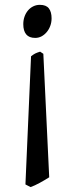

<svg xmlns="http://www.w3.org/2000/svg" viewBox="-20 -489 312 785"><path d="M190.9 -414.1Q190.9 -397.5 185.5 -383.1Q180.2 -368.7 170.9 -357.7Q161.6 -346.7 149.7 -340.3Q137.7 -334 124 -334Q99.1 -334 87.2 -348.4Q75.2 -362.8 75.2 -390.1Q75.2 -406.7 80.3 -421.1Q85.4 -435.5 94.5 -446.3Q103.5 -457 116 -463.1Q128.4 -469.2 143.1 -469.2Q168.5 -469.2 179.7 -454.8Q190.9 -440.4 190.9 -414.1ZM181.2 235.8Q162.1 248 141.8 259Q121.6 270 105 275.9L84 265.1L106.9 -258.8Q116.7 -266.6 124 -270.3Q131.3 -273.9 144 -277.8L157.2 -269Z"/></svg>

Font: Akkhara
Style: Regular
Weight: 400
Designer: J. Victor Gaultney
Version: Version 1.00 June 13, 2006, initial release